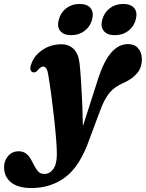

<svg xmlns="http://www.w3.org/2000/svg" viewBox="-128 -703 736 969"><path d="M368 -308Q397 -396 434 -438.2Q471 -480.5 518 -480.5Q550.5 -480.5 569.2 -459.5Q588 -438.5 588 -403.5Q588 -361.5 563.8 -333.2Q539.5 -305 499.5 -286.5Q472.5 -275 451.2 -259.5Q430 -244 412.5 -217.8Q395 -191.5 378.5 -148L324 -2Q276.5 134.5 203.2 190.2Q130 246 30 246Q-37.5 246 -72.5 217.2Q-107.5 188.5 -107.5 140.5Q-107.5 108 -87 84.2Q-66.5 60.5 -34 60.5Q-11 60.5 3.5 72Q18 83.5 27.8 100.5Q37.5 117.5 46 134.8Q54.5 152 66 163.5Q77.5 175 95 175Q122.5 175 140.5 150.8Q158.5 126.5 159 77Q159 46 155 -4Q151 -54 144.5 -112Q138 -170 130.5 -226Q123 -282 115.5 -325.5Q109.5 -367 90 -367Q84 -367 77.5 -363Q71 -359 62 -348Q51.5 -335.5 38 -338Q31.5 -339.5 27 -348.2Q22.5 -357 28 -374.5Q41 -419 83.5 -449.2Q126 -479.5 182.5 -479.5Q220.5 -479.5 244.8 -454.8Q269 -430 274 -379.5Q277.5 -347 281 -294.2Q284.5 -241.5 287 -181.5Q289.5 -121.5 290.5 -66.5ZM231.5 -525.5Q193 -525.5 176 -546.8Q159 -568 168.5 -603.5Q178.5 -640.5 206.8 -661.8Q235 -683 273.5 -683Q312.5 -683 329.5 -661.8Q346.5 -640.5 336.5 -603.5Q327 -568.5 298.8 -547Q270.5 -525.5 231.5 -525.5ZM451.5 -525.5Q413 -525.5 395.8 -546.8Q378.5 -568 388 -603.5Q398 -640 426.2 -661.5Q454.5 -683 493 -683Q532.5 -683 549.8 -661.8Q567 -640.5 557 -603.5Q547.5 -568.5 519.2 -547Q491 -525.5 451.5 -525.5Z"/></svg>

Font: Fraunces 9pt S000
Style: Bold Italic
Weight: 700
Italic angle: -16°
Version: Version 1.000; ttfautohint (v1.8.3)